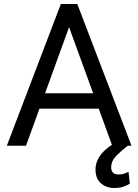

<svg xmlns="http://www.w3.org/2000/svg" viewBox="-20 -731 692 963"><path d="M345.7 -647.9 110.4 0H14.2L285.2 -710.9H347.2ZM543 0 307.1 -647.9 305.7 -710.9H367.7L639.6 0ZM530.8 -263.2V-186H131.3V-263.2ZM585 -27.8 621.1 0Q589.8 23.4 563.7 50Q537.6 76.7 537.6 108.4Q537.6 124.5 546.1 134.3Q554.7 144 575.7 144Q591.8 144 604.5 139.4Q617.2 134.8 624.5 130.9L631.3 190.4Q619.1 197.8 600.3 204.8Q581.5 211.9 552.7 211.9Q513.2 211.9 486.1 188.2Q459 164.6 459 118.7Q459 92.3 471.9 66.4Q484.9 40.5 512.7 16.6Q540.5 -7.3 585 -27.8Z"/></svg>

Font: Vazirmatn
Style: Regular
Weight: 400
Designer: Saber Rastikerdar
Foundry: Saber Rastikerdar
Version: Version 33.003;September 2, 2022;FontCreator 14.0.0.2862 64-